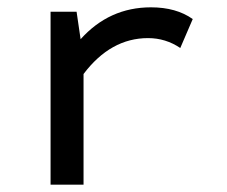

<svg xmlns="http://www.w3.org/2000/svg" viewBox="-20 -504 620 524"><path d="M118 0V-472H189L200 -397Q278 -484 392 -484Q461 -484 506 -452L472 -373Q432 -400 384 -400Q282 -400 208 -302V0Z"/></svg>

Font: Sometype Mono Medium
Style: Regular
Weight: 500
Monospace: yes
Designer: Ryoichi Tsunekawa
Foundry: Dharma Type
Version: Version 1.000; ttfautohint (v1.8.3)